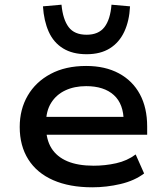

<svg xmlns="http://www.w3.org/2000/svg" viewBox="-20 -789 707 818"><path d="M373 9Q276 9 206.5 -21.5Q137 -52 100.5 -110Q64 -168 64 -248Q64 -323 98 -381.5Q132 -440 195.5 -474Q259 -508 347 -508Q428 -508 486.5 -476.5Q545 -445 576 -387.5Q607 -330 607 -250V-215H153V-291H527L507 -271Q507 -346 465 -384Q423 -422 347 -422Q297 -422 258.5 -404Q220 -386 198 -351Q176 -316 176 -264V-252Q176 -195 199 -158Q222 -121 267 -102Q312 -83 379 -83Q428 -83 475 -93.5Q522 -104 558 -131L594 -50Q553 -19 493.5 -5Q434 9 373 9ZM349 -558Q289 -558 248.5 -583Q208 -608 187.5 -654Q167 -700 163 -762L242 -769Q248 -706 272.5 -673.5Q297 -641 349 -641Q400 -641 425 -673.5Q450 -706 455 -769L534 -762Q531 -700 509.5 -654Q488 -608 448 -583Q408 -558 349 -558Z"/></svg>

Font: Nunito Sans 7pt SemiExpanded SemiBold
Style: Regular
Weight: 600
Width: 6
Designer: Vernon Adams
Foundry: Vernon Adams
Version: Version 3.101;gftools[0.9.27]